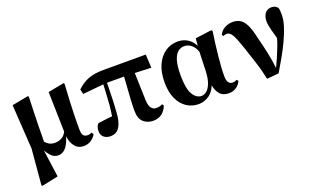

<svg xmlns="http://www.w3.org/2000/svg" viewBox="-81 -1013 2775 1682"><g transform="rotate(-20 1306.5 -172.0)"><path d="M76 214 105 -119 79 -533 231 -562 238 -555Q235 -468 233 -403Q231 -338 230 -287.5Q229 -237 229 -195Q228 -167 228 -139Q244 -120 261 -110Q285 -96 316 -96Q349 -96 379 -112Q406 -125 424 -161L415 -533L564 -562L571 -555Q565 -464 562 -397Q559 -330 557.5 -281Q556 -232 556 -197V-135Q556 -91 569.5 -76Q583 -61 608 -61Q620 -61 629.5 -64Q639 -67 647 -71L659 -51Q640 -20 611 -1.5Q582 17 544 17Q492 17 461 -23Q433 -58 426 -117Q411 -65 388 -31Q355 17 305 17Q265 17 236 -17Q216 -39 201 -67L236 188L84 220Z M793 16Q757 16 732.5 -4Q708 -24 708 -61Q708 -80 713.5 -97.5Q719 -115 732 -128Q770 -133 808 -138Q835 -141 865 -144Q872 -190 877 -240Q882 -306 885 -369Q887 -403 888 -433L694 -414L683 -459Q730 -506 788 -528.5Q846 -551 929 -551H1327L1333 -426L1181 -432L1189 -176Q1191 -124 1209 -101.5Q1227 -79 1254 -79Q1273 -79 1285.5 -82.5Q1298 -86 1312 -93L1323 -78Q1304 -30 1271 -6.5Q1238 17 1193 17Q1138 17 1101.5 -16Q1065 -49 1065 -122Q1065 -172 1068.5 -232Q1072 -292 1077 -357Q1079 -396 1082 -435H923Q923 -409 922 -381Q921 -324 919 -267.5Q917 -211 913 -164Q908 -75 879 -29.5Q850 16 793 16Z M1617 16Q1553 16 1503.5 -17.5Q1454 -51 1426 -113.5Q1398 -176 1398 -264Q1398 -360 1428.5 -426.5Q1459 -493 1510.5 -528Q1562 -563 1626 -563Q1697 -563 1745 -517Q1766 -496 1781 -468L1787 -535L1938 -555L1948 -546Q1939 -489 1932 -432.5Q1925 -376 1919.5 -323.5Q1914 -271 1911 -224.5Q1908 -178 1908 -140Q1908 -99 1921 -79.5Q1934 -60 1960 -60Q1973 -60 1982 -63.5Q1991 -67 1999 -71L2011 -57Q1998 -26 1968 -4.5Q1938 17 1897 17Q1842 17 1813 -17Q1789 -44 1777 -99Q1752 -41 1715 -16Q1668 16 1617 16ZM1777 -413Q1769 -435 1759 -451Q1740 -479 1716.5 -492Q1693 -505 1666 -505Q1634 -505 1608 -484Q1582 -463 1566.5 -413Q1551 -363 1551 -276Q1551 -152 1583 -97.5Q1615 -43 1664 -43Q1688 -43 1711.5 -62Q1735 -81 1751.5 -123Q1768 -165 1771 -235Z M2253 12Q2235 -77 2209 -154.5Q2183 -232 2160 -304Q2129 -398 2107 -438.5Q2085 -479 2055 -479Q2037 -479 2021 -471L2012 -485Q2029 -522 2064 -540.5Q2099 -559 2139 -559Q2181 -559 2210 -540Q2239 -521 2260.5 -475.5Q2282 -430 2299 -350Q2318 -279 2336 -194Q2351 -124 2359 -50Q2379 -91 2396 -130Q2416 -176 2433 -221Q2447 -257 2457 -294Q2444 -338 2435 -373Q2420 -429 2420 -462Q2420 -506 2441 -535Q2462 -564 2502 -564Q2521 -564 2533.5 -558Q2546 -552 2559 -538Q2564 -522 2565 -507.5Q2566 -493 2566 -472Q2566 -424 2547.5 -365.5Q2529 -307 2499 -243.5Q2469 -180 2433.5 -117Q2398 -54 2364 2Z"/></g></svg>

Font: Early Summer Mincho Heavy
Style: Regular
Weight: 900
Designer: GuiWonder
Version: Version 1.002